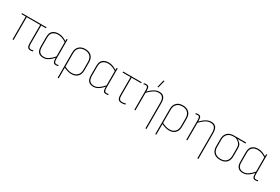

<svg xmlns="http://www.w3.org/2000/svg" viewBox="91 -1925 4865 3340"><g transform="rotate(30 2523.0 -255.0)"><path d="M476 11Q452 11 435.5 1Q419 -9 411.5 -31.5Q404 -54 404 -91V-459H134V-3Q134 0 130 0H116Q113 0 113 -3V-459H31Q27 -459 27 -462V-475Q27 -479 31 -479H516Q520 -479 520 -475V-462Q520 -459 516 -459H425V-90Q425 -47 437.5 -28Q450 -9 478 -9Q489 -9 500 -10.5Q511 -12 522 -16Q526 -18 526 -13V1Q526 3 522 5Q515 7 502.5 9Q490 11 476 11Z M736 11Q666 11 632.5 -26.5Q599 -64 599 -145V-327Q599 -416 643.5 -453Q688 -490 761 -490Q811 -490 853 -472Q895 -454 930 -431V-409Q884 -440 842.5 -454.5Q801 -469 761 -469Q701 -469 660.5 -437.5Q620 -406 620 -327V-145Q620 -74 649 -41.5Q678 -9 738 -9Q785 -9 831 -40.5Q877 -72 929 -132V-106Q896 -68 864.5 -42Q833 -16 801.5 -2.5Q770 11 736 11ZM987 11Q952 11 938 -11Q924 -33 924 -84V-108L923 -116V-419L924 -426V-475Q924 -479 927 -479H941Q944 -479 944 -475V-86Q944 -46 954 -27.5Q964 -9 989 -9Q997 -9 1008 -9.5Q1019 -10 1029 -15Q1032 -17 1032 -12V2Q1032 4 1029 6Q1022 8 1009.5 9.5Q997 11 987 11Z M1129 185Q1126 185 1126 182V-321Q1126 -400 1171.5 -445Q1217 -490 1295 -490Q1375 -490 1420.5 -446Q1466 -402 1466 -321V-159Q1466 -79 1421.5 -34Q1377 11 1298 11Q1263 11 1221.5 -1Q1180 -13 1137 -34V-56Q1179 -35 1218.5 -22Q1258 -9 1297 -9Q1366 -9 1405.5 -49Q1445 -89 1445 -158V-317Q1445 -391 1405 -430Q1365 -469 1295 -469Q1227 -469 1187 -430Q1147 -391 1147 -317V182Q1147 185 1143 185Z M1742 11Q1672 11 1638.5 -26.5Q1605 -64 1605 -145V-327Q1605 -416 1649.5 -453Q1694 -490 1767 -490Q1817 -490 1859 -472Q1901 -454 1936 -431V-409Q1890 -440 1848.5 -454.5Q1807 -469 1767 -469Q1707 -469 1666.5 -437.5Q1626 -406 1626 -327V-145Q1626 -74 1655 -41.5Q1684 -9 1744 -9Q1791 -9 1837 -40.5Q1883 -72 1935 -132V-106Q1902 -68 1870.5 -42Q1839 -16 1807.5 -2.5Q1776 11 1742 11ZM1993 11Q1958 11 1944 -11Q1930 -33 1930 -84V-108L1929 -116V-419L1930 -426V-475Q1930 -479 1933 -479H1947Q1950 -479 1950 -475V-86Q1950 -46 1960 -27.5Q1970 -9 1995 -9Q2003 -9 2014 -9.5Q2025 -10 2035 -15Q2038 -17 2038 -12V2Q2038 4 2035 6Q2028 8 2015.5 9.5Q2003 11 1993 11Z M2305 11Q2276 11 2257 -0.5Q2238 -12 2228.5 -36.5Q2219 -61 2219 -99V-459H2062Q2059 -459 2059 -462V-475Q2059 -479 2062 -479H2429Q2432 -479 2432 -475V-462Q2432 -459 2429 -459H2240V-99Q2240 -49 2257.5 -29Q2275 -9 2306 -9Q2326 -9 2344 -12.5Q2362 -16 2376 -20Q2380 -22 2380 -18L2381 -3Q2381 0 2376 1Q2366 4 2347 7.5Q2328 11 2305 11Z M2893 185Q2889 185 2889 182V-330Q2889 -402 2862.5 -435.5Q2836 -469 2780 -469Q2727 -469 2677 -435.5Q2627 -402 2577 -348V-372Q2611 -409 2644.5 -435Q2678 -461 2713 -475.5Q2748 -490 2783 -490Q2846 -490 2878 -452.5Q2910 -415 2910 -332V182Q2910 185 2907 185ZM2565 0Q2561 0 2561 -3V-393Q2561 -432 2553 -451Q2545 -470 2519 -470Q2510 -470 2498.5 -469.5Q2487 -469 2477 -464Q2473 -463 2473 -466V-480Q2473 -484 2477 -485Q2485 -487 2497 -488.5Q2509 -490 2520 -490Q2554 -490 2568 -470Q2582 -450 2582 -400V-371V-362V-3Q2582 0 2579 0ZM2712 -546Q2709 -546 2710 -550L2744 -692Q2745 -695 2748 -695H2762Q2766 -695 2765 -691L2729 -549Q2728 -546 2725 -546Z M3090 185Q3087 185 3087 182V-321Q3087 -400 3132.5 -445Q3178 -490 3256 -490Q3336 -490 3381.5 -446Q3427 -402 3427 -321V-159Q3427 -79 3382.5 -34Q3338 11 3259 11Q3224 11 3182.5 -1Q3141 -13 3098 -34V-56Q3140 -35 3179.5 -22Q3219 -9 3258 -9Q3327 -9 3366.5 -49Q3406 -89 3406 -158V-317Q3406 -391 3366 -430Q3326 -469 3256 -469Q3188 -469 3148 -430Q3108 -391 3108 -317V182Q3108 185 3104 185Z M3936 185Q3932 185 3932 182V-330Q3932 -402 3905.5 -435.5Q3879 -469 3823 -469Q3770 -469 3720 -435.5Q3670 -402 3620 -348V-372Q3654 -409 3687.5 -435Q3721 -461 3756 -475.5Q3791 -490 3826 -490Q3889 -490 3921 -452.5Q3953 -415 3953 -332V182Q3953 185 3950 185ZM3608 0Q3604 0 3604 -3V-393Q3604 -432 3596 -451Q3588 -470 3562 -470Q3553 -470 3541.5 -469.5Q3530 -469 3520 -464Q3516 -463 3516 -466V-480Q3516 -484 3520 -485Q3528 -487 3540 -488.5Q3552 -490 3563 -490Q3597 -490 3611 -470Q3625 -450 3625 -400V-371V-362V-3Q3625 0 3622 0Z M4285 11Q4202 11 4156 -33.5Q4110 -78 4110 -159V-307Q4110 -388 4156.5 -433.5Q4203 -479 4284 -479H4525Q4529 -479 4529 -475V-461Q4529 -458 4525 -458L4369 -459V-458Q4402 -442 4430 -411Q4458 -380 4458 -321V-159Q4458 -78 4412.5 -33.5Q4367 11 4285 11ZM4285 -9Q4357 -9 4397 -48.5Q4437 -88 4437 -162V-318Q4437 -360 4420.5 -387.5Q4404 -415 4378.5 -432.5Q4353 -450 4328 -459H4284Q4213 -459 4172 -419Q4131 -379 4131 -304V-162Q4131 -88 4172 -48.5Q4213 -9 4285 -9Z M4745 11Q4675 11 4641.5 -26.5Q4608 -64 4608 -145V-327Q4608 -416 4652.5 -453Q4697 -490 4770 -490Q4820 -490 4862 -472Q4904 -454 4939 -431V-409Q4893 -440 4851.5 -454.5Q4810 -469 4770 -469Q4710 -469 4669.5 -437.5Q4629 -406 4629 -327V-145Q4629 -74 4658 -41.5Q4687 -9 4747 -9Q4794 -9 4840 -40.5Q4886 -72 4938 -132V-106Q4905 -68 4873.5 -42Q4842 -16 4810.5 -2.5Q4779 11 4745 11ZM4996 11Q4961 11 4947 -11Q4933 -33 4933 -84V-108L4932 -116V-419L4933 -426V-475Q4933 -479 4936 -479H4950Q4953 -479 4953 -475V-86Q4953 -46 4963 -27.5Q4973 -9 4998 -9Q5006 -9 5017 -9.5Q5028 -10 5038 -15Q5041 -17 5041 -12V2Q5041 4 5038 6Q5031 8 5018.5 9.5Q5006 11 4996 11Z"/></g></svg>

Font: Sofia Sans Semi Condensed Thin
Style: Regular
Weight: 250
Version: Version 4.100